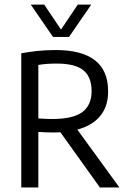

<svg xmlns="http://www.w3.org/2000/svg" viewBox="-20 -821 559 841"><path d="M73.2 0V-587.7Q107.1 -593.7 143.7 -597.8Q180.4 -601.8 223.8 -601.8Q338.8 -601.8 396.1 -556.8Q453.5 -511.8 453.5 -422.5Q454.3 -362.7 425.9 -322.2Q397.6 -281.7 343.4 -261.2Q289.2 -240.7 212.9 -240.7Q197.1 -240.7 179.4 -241.4Q161.7 -242 147.9 -243.2V0ZM417.4 0 219.3 -276.9H301.6L503 0ZM209.6 -299.8Q299.5 -299.8 340.3 -329.9Q381.2 -359.9 381.2 -422.2Q381.2 -483.7 345.3 -513.1Q309.4 -542.5 228.5 -542.5Q205.3 -542.5 186.5 -541.2Q167.7 -539.9 147.9 -536.5V-302.3Q166.1 -301.1 179.6 -300.4Q193.2 -299.8 209.6 -299.8ZM212.2 -659.1 114.8 -800.8H173.7L253 -682.9H241.4L320.7 -800.8H379.7L282.2 -659.1Z"/></svg>

Font: Encode Sans SC Condensed Thin
Style: Regular
Weight: 100
Width: 3
Designer: Multiple Designers
Foundry: Impallari Type
Version: Version 3.002